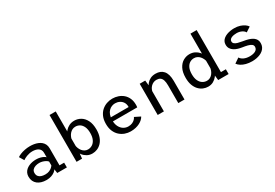

<svg xmlns="http://www.w3.org/2000/svg" viewBox="44 -1701 3813 2664"><g transform="rotate(-30 1950.0 -369.5)"><path d="M275.9 11Q233.4 11 197.7 0.2Q162 -10.5 136 -31.3Q110 -52.1 95.7 -82.6Q81.4 -113.1 81.4 -152.6Q81.4 -185.9 93.3 -211.6Q105.2 -237.4 126 -256Q146.9 -274.6 173.3 -286.6Q199.8 -298.6 229.3 -304.3Q258.8 -310 288.3 -310Q324.3 -310 354 -302.6Q383.8 -295.1 404.6 -284.1Q425.5 -273 434.6 -262.6V-334.3Q434.6 -361.9 423.6 -380.9Q412.6 -399.9 394.1 -411.5Q375.6 -423 352.2 -428.1Q328.8 -433.3 303.6 -433.3Q278.2 -433.3 254.6 -428.3Q231.1 -423.4 210.6 -415.6Q190.1 -407.9 174 -399Q157.8 -390.1 147.1 -381.8L102.6 -455.7Q120.4 -469.1 151.5 -482Q182.7 -494.9 223.4 -503.4Q264.1 -512 310.3 -512Q341.1 -512 372.6 -507Q404.1 -501.9 432.9 -490.4Q461.6 -478.9 484.3 -459.8Q507 -440.6 520.1 -412.9Q533.1 -385.2 533.1 -347V-76.1H607.3V0H453L443.4 -63.9Q434.4 -47.6 412.4 -30.3Q390.4 -12.9 356 -1Q321.7 11 275.9 11ZM300.6 -64.7Q338 -64.7 365.1 -76.1Q392.3 -87.4 409.6 -103.2Q426.9 -119.1 434.6 -131.7V-193.3Q425.7 -205.9 405.2 -217.9Q384.8 -229.9 358.4 -237.9Q332.1 -245.9 304.9 -245.9Q273.7 -245.9 244.8 -236.9Q215.9 -228 197.4 -208.5Q178.9 -188.9 178.9 -156.9Q178.9 -124.9 194.1 -104.6Q209.3 -84.2 236.7 -74.5Q264.1 -64.7 300.6 -64.7Z M762.3 0V-750H861.7V-112.4L850.6 0ZM1014 11Q967.2 11 930.9 -8.9Q894.6 -28.7 869.6 -60.4Q844.6 -92 831.9 -128.6Q819.1 -165.3 819.1 -198.6L859.5 -211.9Q862 -185.1 872 -159.4Q881.9 -133.8 898.5 -113.4Q915.1 -93 937.6 -80.9Q960.1 -68.7 987.9 -68.7Q1025.3 -68.7 1057 -88.6Q1088.8 -108.4 1108 -148.9Q1127.3 -189.3 1127.3 -251Q1127.3 -313.4 1108.7 -353.1Q1090.1 -392.9 1059.3 -412.1Q1028.4 -431.3 991.4 -431.3Q963.5 -431.3 941 -420.1Q918.6 -408.9 901.6 -390Q884.6 -371.1 873.7 -347.7Q862.8 -324.3 858 -300.1L820.1 -313.3Q820.1 -345.7 833.6 -380.2Q847.1 -414.7 872.6 -444.4Q898.2 -474.1 935.1 -492.6Q972.1 -511 1019 -511Q1071.5 -511 1119 -483.7Q1166.5 -456.4 1196.4 -398.8Q1226.3 -341.2 1226.3 -251Q1226.3 -183.4 1208.1 -133.8Q1190 -84.3 1159.5 -52.2Q1128.9 -20.1 1091.2 -4.6Q1053.4 11 1014 11Z M1626.1 11Q1580.8 11 1536.5 -4.6Q1492.3 -20.3 1456.4 -52.4Q1420.5 -84.4 1399 -133.9Q1377.6 -183.4 1377.6 -251Q1377.6 -318.6 1399.1 -368Q1420.7 -417.4 1456.9 -449.3Q1493.1 -481.2 1537.6 -496.6Q1582.1 -512 1627.9 -512Q1675.9 -512 1719.9 -497.1Q1763.9 -482.1 1798.2 -452.6Q1832.6 -423.1 1852.5 -378.5Q1872.4 -333.9 1872.4 -274.5Q1872.4 -265.2 1871.6 -253.5Q1870.9 -241.9 1869.2 -233.4H1456.3V-297.1H1768.1Q1768.1 -299.9 1768.1 -301.1Q1768.1 -302.4 1768.1 -305.1Q1768.1 -345.6 1749 -375.1Q1729.9 -404.5 1698.3 -420.3Q1666.7 -436.1 1629.3 -436.1Q1602.6 -436.1 1576 -425.8Q1549.4 -415.4 1527.5 -393.5Q1505.6 -371.5 1492.4 -336.4Q1479.1 -301.2 1479.1 -251.6Q1479.1 -190.2 1500.8 -148.8Q1522.4 -107.4 1557.1 -86.3Q1591.8 -65.3 1631.3 -65.3Q1668.6 -65.3 1695.6 -77.2Q1722.6 -89.2 1739.5 -106.8Q1756.4 -124.3 1762.7 -141.3L1853.6 -96.1Q1842.2 -74.9 1821.9 -55.7Q1801.6 -36.5 1772.8 -21.5Q1744 -6.4 1707.3 2.3Q1670.6 11 1626.1 11Z M2062.4 0V-500H2151.1L2161.9 -397.7V0ZM2392.4 0V-282.3Q2392.4 -335.6 2381.3 -368.4Q2370.2 -401.2 2347.3 -416.3Q2324.4 -431.4 2288.8 -431.4Q2263.4 -431.4 2240.8 -421.4Q2218.1 -411.4 2200.2 -393.5Q2182.4 -375.6 2171.5 -352.1Q2160.6 -328.6 2158.9 -302L2130.9 -311Q2130.9 -348.4 2143.1 -384.1Q2155.3 -419.9 2179.2 -448.7Q2203.2 -477.6 2238.6 -494.6Q2274.1 -511.6 2320.9 -511.6Q2360.2 -511.6 2391.6 -499.4Q2422.9 -487.3 2445.4 -461.6Q2467.9 -435.9 2479.9 -395.3Q2491.8 -354.7 2491.8 -297.6V0Z M2867.9 11Q2828.4 11 2790.7 -4.6Q2752.9 -20.1 2722.4 -52.2Q2691.9 -84.3 2673.7 -133.8Q2655.6 -183.4 2655.6 -251Q2655.6 -341.2 2685.6 -398.8Q2715.6 -456.4 2763 -483.7Q2810.4 -511 2862.9 -511Q2909.8 -511 2946.7 -492.6Q2983.6 -474.1 3009.2 -444.4Q3034.8 -414.7 3048.2 -380.2Q3061.7 -345.7 3061.7 -313.3L3023.9 -300.1Q3019.1 -324.3 3008.2 -347.7Q2997.3 -371.1 2980.3 -390Q2963.3 -408.9 2940.8 -420.1Q2918.4 -431.3 2890.4 -431.3Q2853.4 -431.3 2822.6 -412.1Q2791.7 -392.9 2773.1 -353.1Q2754.6 -313.4 2754.6 -251Q2754.6 -189.3 2773.8 -148.9Q2793.1 -108.4 2824.8 -88.6Q2856.6 -68.7 2894 -68.7Q2921.7 -68.7 2944.2 -80.9Q2966.8 -93 2983.4 -113.4Q2999.9 -133.8 3009.9 -159.4Q3019.9 -185.1 3022.4 -211.9L3062.8 -198.6Q3062.8 -165.3 3050 -128.6Q3037.2 -92 3012.2 -60.4Q2987.2 -28.7 2951 -8.9Q2914.9 11 2867.9 11ZM3119.6 -750V-31.9L3075 -76.4H3198.6V0H3031.3L3020.1 -105V-750Z M3573.7 11Q3520 11 3476.1 -0.6Q3432.1 -12.2 3400.5 -32.3Q3368.8 -52.4 3351.6 -77.6L3430.4 -131.3Q3438.4 -117.2 3452.2 -105.2Q3465.9 -93.3 3484.9 -84.3Q3503.8 -75.3 3527.2 -70.5Q3550.6 -65.7 3577.4 -65.7Q3603.4 -65.7 3626.4 -70.2Q3649.4 -74.6 3667.2 -84Q3685 -93.4 3695.1 -108.6Q3705.1 -123.8 3705.1 -145.2Q3705.1 -170.8 3684.1 -186Q3663 -201.3 3627.7 -210.3Q3592.4 -219.4 3548.6 -225.5Q3515.7 -230.4 3483.3 -240.2Q3450.9 -249.9 3424.2 -266.9Q3397.6 -283.8 3381.6 -309.8Q3365.6 -335.7 3365.6 -372.3Q3365.6 -402.1 3378 -425Q3390.4 -447.9 3411.9 -464.3Q3433.4 -480.8 3461.1 -491.4Q3488.9 -501.9 3519.7 -507Q3550.5 -512 3580.9 -512Q3632.6 -512 3673.3 -498.8Q3714.1 -485.5 3741.8 -465.4Q3769.6 -445.3 3782 -424.6L3705.3 -374.4Q3698.5 -387.9 3685.8 -399.1Q3673.1 -410.2 3656 -418.6Q3638.9 -427.1 3618.5 -431.6Q3598.1 -436.1 3575.7 -436.1Q3557.9 -436.1 3537.2 -433.2Q3516.6 -430.4 3498.5 -423.1Q3480.4 -415.9 3468.9 -403.5Q3457.3 -391 3457.3 -371.6Q3457.3 -348.6 3475 -334.2Q3492.6 -319.9 3522.9 -311.4Q3553.2 -302.9 3591 -296.9Q3616.6 -292.9 3645.2 -286.9Q3673.9 -280.9 3701.3 -271Q3728.7 -261.1 3750.9 -245.3Q3773.1 -229.6 3786.4 -206.4Q3799.6 -183.3 3799.6 -150.6Q3799.6 -116.9 3787.1 -90.6Q3774.6 -64.3 3752.6 -45.1Q3730.6 -25.9 3701.8 -13.5Q3673 -1.1 3640.2 4.9Q3607.5 11 3573.7 11Z"/></g></svg>

Font: Trispace Thin
Style: Regular
Weight: 100
Designer: Tyler Finck
Foundry: Etcetera Type Company
Version: Version 1.210